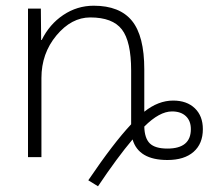

<svg xmlns="http://www.w3.org/2000/svg" viewBox="-20 -550 738 672"><path d="M125 0H78V-520H123L124 -410H126Q153 -465 201.5 -497.5Q250 -530 308 -530Q399 -530 442 -477Q485 -424 485 -307V-159Q534 -198 586 -198Q634 -198 662 -171Q690 -144 690 -98Q690 -47 657.5 -18.5Q625 10 566 10Q465 10 444 -62Q390 2 323 102L289 81Q377 -49 439 -115V-303Q439 -405 406.5 -447Q374 -489 296 -489Q230 -489 177.5 -426Q125 -363 125 -277ZM485 -107Q486 -66 504.5 -48Q523 -30 566 -30Q648 -30 648 -98Q648 -127 630.5 -143.5Q613 -160 582 -160Q538 -160 485 -107Z"/></svg>

Font: Mplus 1p Light
Style: Regular
Weight: 300
Version: Version 1.061